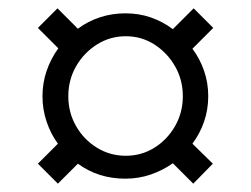

<svg xmlns="http://www.w3.org/2000/svg" viewBox="-20 -531 602 461"><path d="M445 -511 492 -464 442 -414Q460 -390 470 -361Q480 -332 480 -300Q480 -268 470 -239Q460 -210 442 -186L491 -138L444 -90L395 -139Q371 -122 342 -112Q313 -102 281 -102Q216 -102 167 -138L119 -90L71 -138L119 -186Q102 -209 92 -238.5Q82 -268 82 -300Q82 -332 92 -361Q102 -390 120 -415L71 -464L118 -511L167 -462Q191 -480 220 -489.5Q249 -499 281 -499Q314 -499 342.5 -489Q371 -479 395 -461ZM282 -444Q244 -444 212.5 -424Q181 -404 162.5 -371.5Q144 -339 144 -300Q144 -261 162.5 -228.5Q181 -196 212.5 -176.5Q244 -157 282 -157Q320 -157 351 -176.5Q382 -196 400.5 -228.5Q419 -261 419 -300Q419 -339 400.5 -371.5Q382 -404 351 -424Q320 -444 282 -444Z"/></svg>

Font: Playfair Display Medium
Style: Regular
Weight: 500
Designer: Claus Eggers Sørensen
Foundry: Claus Eggers Sørensen
Version: Version 1.203